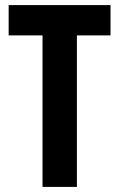

<svg xmlns="http://www.w3.org/2000/svg" viewBox="-20 -734 469 754"><path d="M282 0H147V-595H14V-714H414V-595H282Z"/></svg>

Font: Noto Sans Arabic ExtCond
Style: Bold
Weight: 700
Width: 2
Designer: Monotype Design Team, Nadine Chahine, Nizar Qandah and Khaled Hosny
Foundry: Monotype Imaging Inc.
Version: Version 2.012; ttfautohint (v1.8.4.7-5d5b)